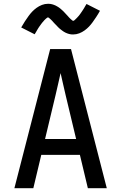

<svg xmlns="http://www.w3.org/2000/svg" viewBox="-20 -994 640 1014"><path d="M56 0 245 -735H355L544 0H444L402 -176H198L156 0ZM382 -260 327 -490Q320 -519 313.5 -548.5Q307 -578 300 -608Q293 -578 286.5 -548.5Q280 -519 273 -490L218 -260ZM366 -812Q361 -812 355.5 -812.5Q350 -813 345 -814.5Q340 -816 335.5 -817.5Q331 -819 326 -821.5Q321 -824 317 -826.5Q313 -829 309 -832Q305 -835 300.5 -838.5Q296 -842 292 -845.5Q288 -849 284.5 -853Q281 -857 277.5 -860.5Q274 -864 270.5 -867.5Q267 -871 263 -875.5Q259 -880 255.5 -884Q252 -888 248.5 -891Q245 -894 240.5 -898Q236 -902 234 -902Q230 -902 227 -899Q224 -896 219.5 -892.5Q215 -889 213 -886Q211 -883 208.5 -880.5Q206 -878 203.5 -875Q201 -872 198.5 -868.5Q196 -865 193.5 -861.5Q191 -858 188 -854Q185 -850 182 -845Q179 -840 176 -835Q173 -830 170 -824.5Q167 -819 163 -813L92 -849Q102 -867 112 -882Q122 -897 131 -909.5Q140 -922 150 -932.5Q160 -943 173 -952.5Q186 -962 201.5 -968Q217 -974 234 -974Q239 -974 244.5 -973.5Q250 -973 255 -971.5Q260 -970 264.5 -968.5Q269 -967 274 -964.5Q279 -962 283 -959.5Q287 -957 291 -954.5Q295 -952 299.5 -948Q304 -944 308 -940.5Q312 -937 315.5 -933.5Q319 -930 322.5 -926Q326 -922 329.5 -918.5Q333 -915 337 -910.5Q341 -906 344.5 -902Q348 -898 351.5 -895Q355 -892 359.5 -888Q364 -884 366 -884Q370 -884 373 -887Q376 -890 380.5 -894Q385 -898 387 -900.5Q389 -903 391.5 -905.5Q394 -908 396.5 -911Q399 -914 401.5 -917.5Q404 -921 406.5 -924.5Q409 -928 412 -932.5Q415 -937 418 -941.5Q421 -946 424 -951Q427 -956 430 -961.5Q433 -967 437 -973L508 -937Q498 -919 488 -904Q478 -889 469 -876.5Q460 -864 450 -853.5Q440 -843 427 -833.5Q414 -824 398.5 -818Q383 -812 366 -812Z"/></svg>

Font: Iosevka Fixed Medium Extended
Style: Regular
Weight: 500
Width: 7
Monospace: yes
Designer: Belleve Invis
Foundry: Belleve Invis
Version: Version 24.1.1; ttfautohint (v1.8.4)